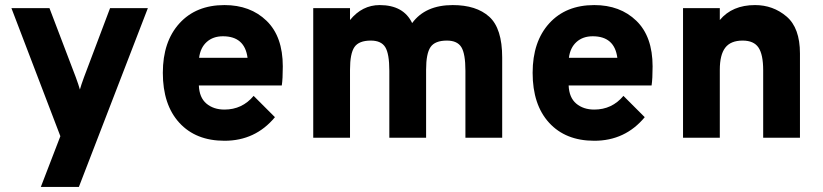

<svg xmlns="http://www.w3.org/2000/svg" viewBox="-20 -543 3244 757"><path d="M141 194 218 -6 25 -511H175L279 -238Q290 -208 295 -190Q300 -208 311 -238L414 -511H563L291 194Z M865 12Q752 12 687 -59Q622 -130 622 -256Q622 -379 687.5 -451Q753 -523 865 -523Q967 -523 1031 -461Q1095 -399 1095 -281Q1095 -232 1091 -206H764Q766 -158 794 -134.5Q822 -111 865 -111Q935 -111 980 -165L1064 -81Q987 12 865 12ZM765 -315H956Q945 -400 859 -400Q820 -400 795 -377.5Q770 -355 765 -315Z M1815 0V-264Q1815 -331 1799 -357Q1783 -383 1742 -383Q1695 -383 1677.5 -357.5Q1660 -332 1660 -268V0H1515V-264Q1515 -331 1499 -357Q1483 -383 1442 -383Q1395 -383 1377.5 -357.5Q1360 -332 1360 -268V0H1215V-511H1360V-464Q1408 -523 1477 -523Q1571 -523 1605 -452Q1657 -523 1765 -523Q1858 -523 1909 -477Q1960 -431 1960 -316V0Z M2323 12Q2210 12 2145 -59Q2080 -130 2080 -256Q2080 -379 2145.5 -451Q2211 -523 2323 -523Q2425 -523 2489 -461Q2553 -399 2553 -281Q2553 -232 2549 -206H2222Q2224 -158 2252 -134.5Q2280 -111 2323 -111Q2393 -111 2438 -165L2522 -81Q2445 12 2323 12ZM2223 -315H2414Q2403 -400 2317 -400Q2278 -400 2253 -377.5Q2228 -355 2223 -315Z M2989 0V-266Q2989 -328 2970.5 -355.5Q2952 -383 2908 -383Q2861 -383 2839.5 -355Q2818 -327 2818 -268V0H2673V-511H2818V-464Q2867 -523 2957 -523Q3028 -523 3081 -478Q3134 -433 3134 -332V0Z"/></svg>

Font: Overpass Heavy
Style: Regular
Weight: 900
Designer: Delve Withrington, Thomas Jockin
Foundry: Delve Fonts
Version: Version 3.000;DELV;Overpass